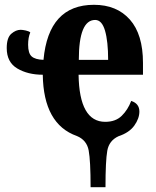

<svg xmlns="http://www.w3.org/2000/svg" viewBox="-20 -569 648 799"><path d="M357 210H419Q419 100 426.5 58Q434 16 473 -2Q518 -17 539 -46.5Q560 -76 560 -105Q560 -138 526 -149Q512 -112 486.5 -87Q461 -62 418 -62Q310 -62 307 -258H575V-307Q575 -426 520.5 -487.5Q466 -549 371 -549Q182 -549 161 -320Q127 -321 112 -334Q97 -347 97 -383Q97 -413 106 -434Q101 -439 87.5 -442Q74 -445 66 -445Q46 -445 27 -428.5Q8 -412 8 -369Q8 -310 52 -284Q96 -258 158 -258Q161 -52 300 -3Q341 14 349 57Q357 100 357 210ZM308 -320Q308 -486 376 -486Q404 -486 417 -441.5Q430 -397 430 -320Z"/></svg>

Font: Noto Serif ExtraCondensed Extra
Style: Regular
Weight: 800
Width: 3
Designer: Monotype Design Team
Foundry: Monotype Imaging Inc.
Version: Version 1.002